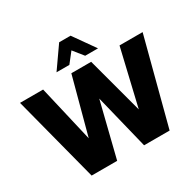

<svg xmlns="http://www.w3.org/2000/svg" viewBox="-225 -1229 1486 1458"><g transform="rotate(-30 517.5 -500.0)"><path d="M517.5 -900 448.8 -812.5H336.2L467.5 -1000H567.5L700 -812.5H587.5ZM852.5 -750H1055L858.8 0H635L517.5 -477.5L398.8 0H175L-20 -750H182.5L297.5 -256.2L430 -750H585H603.8L736.2 -256.2Z"/></g></svg>

Font: Now Black
Style: Regular
Weight: 900
Designer: Alfredo Marco Pradil
Foundry: Alfredo Marco Pradil
Version: Version 1.002;PS 001.002;hotconv 1.0.88;makeotf.lib2.5.64775